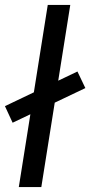

<svg xmlns="http://www.w3.org/2000/svg" viewBox="-40 -756 365 776"><path d="M36 0 153 -736H244L127 0ZM11 -260 -20 -327 273 -467 305 -400Z"/></svg>

Font: Mulish ExtraLight Medium
Style: Italic
Weight: 500
Italic angle: -9°
Version: Version 3.603